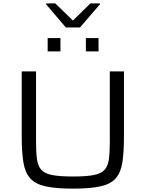

<svg xmlns="http://www.w3.org/2000/svg" viewBox="-20 -1112 866 1140"><path d="M414 8Q312 8 251 -5.5Q190 -19 159.5 -53Q129 -87 119 -147.5Q109 -208 109 -303V-688H194V-271Q194 -207 199.5 -166.5Q205 -126 225.5 -103.5Q246 -81 291 -72.5Q336 -64 414 -64Q491 -64 535.5 -72.5Q580 -81 600.5 -103.5Q621 -126 626.5 -166.5Q632 -207 632 -271V-688H716V-303Q716 -208 706.5 -147.5Q697 -87 667 -53Q637 -19 576.5 -5.5Q516 8 414 8ZM263 -807V-886H339V-807ZM490 -807V-886H565V-807ZM371 -949 254 -1086V-1092H308L413 -990L517 -1092H573V-1086L455 -949Z"/></svg>

Font: Saira Expanded
Style: Regular
Weight: 400
Width: 7
Designer: Hector Gatti with collaboration of the Omnibus-Type team
Foundry: Omnibus-Type
Version: Version 1.100; ttfautohint (v1.8.3)